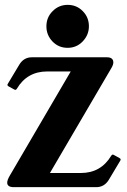

<svg xmlns="http://www.w3.org/2000/svg" viewBox="-20 -774 524 794"><path d="M259.8 -753.9Q296.9 -753.9 322.3 -728Q347.7 -702.1 347.7 -665.5Q347.7 -629.4 321.8 -602.5Q296.4 -576.2 259.8 -576.2Q222.2 -576.2 197 -602.5Q171.9 -628.9 171.9 -665Q171.9 -702.1 197.3 -727.5Q223.1 -753.9 259.8 -753.9ZM37.6 0Q9.8 0 9.8 -18.6Q9.8 -29.3 20 -46.9L272.5 -478.5H175.3Q92.3 -478.5 49.8 -407.2Q46.9 -402.3 43.5 -402.3Q42 -402.3 40 -403.3L15.1 -417Q10.7 -419.4 10.7 -422.9Q10.7 -424.8 11.7 -426.3L59.6 -506.3Q78.1 -537.1 111.8 -537.1H421.9Q448.7 -537.1 448.7 -515.6Q448.7 -506.3 440.4 -492.2L186.5 -58.6H314.5Q397 -58.6 439.9 -129.9Q442.9 -134.8 446.3 -134.8Q447.8 -134.8 449.7 -133.8L474.6 -120.1Q479 -117.7 479 -114.3Q479 -112.3 478 -110.8L430.2 -30.8Q411.6 0 377.9 0Z"/></svg>

Font: Simply Serif
Style: Bold
Weight: 700
Designer: Wojciech Kalinowski "wmk69" (wmk69@o2.pl)
Foundry: Wojciech Kalinowski "wmk69" (wmk69@o2.pl)
Version: Version 1.0.0; 2022-02-18